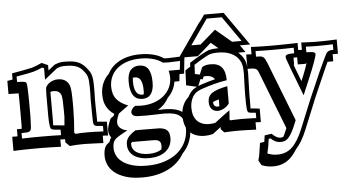

<svg xmlns="http://www.w3.org/2000/svg" viewBox="-101 -859 2408 1319"><g transform="rotate(-5 1102.5 -199.5)"><path d="M332 -124.5V-163.1Q332 -246.1 326.2 -268.6Q322.3 -285.6 308.8 -295.7Q295.4 -305.7 272.9 -305.7Q267.1 -305.7 261.5 -304.7Q255.9 -303.7 251 -302.2V-277.3V-167Q251 -154.3 251 -138.4Q251 -122.6 251 -108.6Q251 -94.7 250.7 -85Q250.5 -75.2 249.5 -74.2Q250.5 -73.7 252.4 -71.8Q252.9 -71.8 254.9 -71.5Q256.8 -71.3 264.4 -70.6Q272 -69.8 286.6 -68.4Q301.3 -66.9 327.1 -64.5ZM619.6 30.8Q611.3 29.8 602.1 29.5Q592.8 29.3 583 28.8V79.6Q566.4 78.6 546.6 77.9Q526.9 77.1 507.8 76.4Q488.8 75.7 472.2 75.2Q455.6 74.7 445.3 74.7Q421.9 74.7 399.4 75.9Q377 77.1 351.1 79.6L323.2 51.8V30.3Q316.4 30.3 308.1 30Q299.8 29.8 290.5 29.3V79.6Q277.3 79.1 257.8 78.4Q238.3 77.6 216.6 77.1Q194.8 76.7 172.4 76.4Q149.9 76.2 130.9 76.2Q108.4 76.2 84 76.4Q59.6 76.7 36.9 77.1Q14.2 77.6 -5.4 78.4Q-24.9 79.1 -37.1 79.6V-18.1Q-25.4 -18.1 -16.4 -17.8Q-7.3 -17.6 -0.5 -18.1V-66.9H32.2L33.2 -82.5Q33.7 -89.4 33.7 -99.6Q33.7 -109.9 33.7 -125.5V-189.5Q33.7 -200.2 33.7 -220.5Q33.7 -240.7 33.4 -261Q33.2 -281.2 33 -296.4Q32.7 -311.5 32.2 -312Q32.2 -312 30.8 -311.8Q29.3 -311.5 22.2 -311.5Q15.1 -311.5 1.2 -312Q-12.7 -312.5 -37.1 -313V-403.3Q-27.3 -404.8 -18.1 -406.5Q-8.8 -408.2 -0.5 -409.7V-452.1Q54.2 -461.9 88.9 -468.3Q123.5 -474.6 138.2 -478.5Q150.4 -481.9 167.5 -488.5Q184.6 -495.1 208 -505.9L251 -486.8V-450.2Q263.7 -460.4 274.2 -468.8Q284.7 -477.1 296.4 -486.3Q308.1 -490.7 316.7 -493.7Q325.2 -496.6 333.3 -498Q341.3 -499.5 349.6 -500Q357.9 -500.5 368.2 -500.5Q398.9 -500.5 420.9 -497.1Q442.9 -493.7 459.5 -486.6Q476.1 -479.5 488.5 -469.2Q501 -459 512.7 -445.3Q523.9 -432.1 531.7 -420.2Q539.6 -408.2 544.2 -393.6Q548.8 -378.9 550.8 -358.9Q552.7 -338.9 552.7 -309.6Q552.7 -280.8 552.5 -264.9Q552.2 -249 551.8 -239.3Q551.8 -234.9 551.5 -231.7Q551.3 -228.5 551.3 -224.6L551.8 -174.3Q551.8 -167 552 -160.4Q552.2 -153.8 552.2 -147.5Q552.7 -125.5 553 -110.8Q553.2 -96.2 553.2 -87.4Q553.2 -78.6 553.2 -74.7Q553.2 -70.8 553.2 -70.3Q554.2 -70.8 558.1 -70.3Q562 -69.8 568.8 -69.3Q571.3 -69.3 578.1 -68.6Q585 -67.9 593 -67.1Q601.1 -66.4 608.6 -65.7Q616.2 -64.9 619.6 -64.5ZM590.3 -37.6Q576.2 -39.1 566.7 -39.8Q557.1 -40.5 550.8 -41.3Q544.4 -42 540.5 -43.2Q536.6 -44.4 533.7 -46.9Q529.8 -50.3 527.6 -54.4Q525.4 -58.6 524.4 -70.8Q523.4 -83 523.2 -107.2Q522.9 -131.3 522.5 -174.3L522 -224.6Q522 -230 522.2 -235.8Q522.5 -241.7 522.7 -251Q522.9 -260.3 523.2 -274.2Q523.4 -288.1 523.4 -309.6Q523.4 -335.4 521.7 -352.8Q520 -370.1 516.4 -382.8Q512.7 -395.5 506.3 -405.5Q500 -415.5 490.7 -426.3Q481.4 -437.5 470.9 -445.8Q460.4 -454.1 446.5 -459.7Q432.6 -465.3 413.6 -468.3Q394.5 -471.2 368.2 -471.2Q359.4 -471.2 352.5 -470.7Q345.7 -470.2 339.4 -469.2Q333 -468.3 326.2 -466.1Q319.3 -463.9 310.5 -460.4L221.7 -389.2V-467.8L208.5 -473.6Q173.3 -457.5 145.5 -450.2Q131.3 -446.3 102.3 -440.9Q73.2 -435.5 28.8 -427.7V-390.1Q48.8 -389.6 60.8 -388.7Q72.8 -387.7 79.3 -386.2Q85.9 -384.8 88.4 -383.1Q90.8 -381.3 92.3 -378.9Q93.8 -377 95 -367.9Q96.2 -358.9 96.9 -345.9Q97.7 -333 98.1 -317.4Q98.6 -301.8 98.9 -286.9Q99.1 -272 99.4 -259Q99.6 -246.1 99.6 -238.3V-174.3Q99.6 -158.7 99.6 -147.7Q99.6 -136.7 99.1 -129.9L97.2 -86.4Q96.7 -68.8 94.5 -59.1Q92.3 -49.3 85.4 -44.7Q78.6 -40 65.2 -38.8Q51.8 -37.6 28.8 -37.6V0Q53.7 -1 87.6 -1.5Q121.6 -2 167.5 -2Q206.1 -2 238.5 -1.5Q271 -1 297.9 0V-37.6Q275.4 -39.6 264.2 -40.8Q252.9 -42 247.3 -43Q241.7 -43.9 239.7 -45.2Q237.8 -46.4 233.9 -48.8Q229 -51.8 226.6 -66.4Q224.1 -81.1 222.9 -100.1Q221.7 -119.1 221.7 -139.4Q221.7 -159.7 221.7 -174.3V-256.3V-277.3Q221.7 -326.7 224.6 -334.5Q227.5 -342.8 234.9 -351.3Q242.2 -359.9 253.2 -367.2Q264.2 -374.5 278.6 -379.2Q293 -383.8 309.6 -383.8Q343.8 -383.8 364.3 -367.4Q384.8 -351.1 391.1 -324.2Q394.5 -310.5 396.2 -282.7Q397.9 -254.9 397.9 -211.9V-173.3L395.5 -93.3Q393.1 -56.2 391.4 -35.2Q389.6 -14.2 389.2 -8.8L397.9 0Q416 -2 436.5 -2.7Q457 -3.4 481.9 -3.4Q502.9 -3.4 529.8 -2.7Q556.6 -2 590.3 0Z M821.8 -324.2Q821.8 -297.9 825.9 -279.5Q830.1 -261.2 837.4 -250Q844.7 -238.8 855 -233.6Q865.2 -228.5 877 -228.5Q879.9 -228.5 882.6 -228.8Q885.3 -229 888.2 -229.5Q890.1 -240.7 890.1 -257.3Q890.1 -284.2 886.2 -302Q882.3 -319.8 875.5 -330.8Q868.7 -341.8 858.6 -346.4Q848.6 -351.1 836.4 -351.1Q830.1 -351.1 823.2 -349.6Q821.8 -337.9 821.8 -324.2ZM888.2 180.7Q916 180.7 937.7 174.8Q959.5 168.9 975.6 158.2Q977.1 152.3 978 146Q979 139.6 979 132.8Q979 110.8 968 101.1Q957 91.3 935.5 90.3Q927.2 89.8 911.9 89.8Q896.5 89.8 877 89.8Q864.3 89.8 849.4 89.6Q834.5 89.4 817.4 89.4H782.2Q779.8 91.3 777.3 93Q774.9 94.7 772.5 96.2Q772 98.6 772 101.1Q772 103.5 772 106Q772 121.6 779.1 135.3Q786.1 148.9 800.5 158.9Q814.9 168.9 836.7 174.8Q858.4 180.7 888.2 180.7ZM669.9 -100.6Q671.4 -104 672.6 -107.2Q673.8 -110.4 674.8 -113.8Q640.1 -136.7 622.1 -170.2Q604 -203.6 604 -252.9Q604 -294.4 618.7 -329.6Q633.3 -364.7 661.6 -391.6Q674.8 -417.5 696 -438.5Q717.3 -459.5 745.8 -474.6Q774.4 -489.7 810.1 -497.8Q845.7 -505.9 888.2 -505.9Q936 -505.9 977.1 -495.6Q1018.1 -485.4 1048.8 -463.9Q1058.6 -463.4 1065.9 -463.1Q1073.2 -462.9 1077.1 -462.9Q1081.1 -462.9 1092.8 -463.4Q1104.5 -463.9 1120.6 -464.4Q1136.7 -464.8 1155 -465.8Q1173.3 -466.8 1189.5 -467.3L1176.8 -347.2H1145L1140.1 -298.3H1106Q1095.7 -235.8 1050.8 -191.9Q1038.1 -168 1019.3 -148.4Q1000.5 -128.9 976.1 -114.3Q987.3 -114.3 997.6 -114.5Q1007.8 -114.7 1018.1 -115.2Q1065.4 -114.7 1097.2 -106.4Q1128.9 -98.1 1148.2 -80.8Q1167.5 -63.5 1176.3 -36.4Q1185.1 -9.3 1186 28.8Q1186 78.6 1168.9 121.8Q1151.9 165 1118.2 199.2Q1100.6 230.5 1073.2 256.1Q1045.9 281.7 1009.8 300Q973.6 318.4 929 328.4Q884.3 338.4 831.5 338.4Q762.2 338.4 714.6 323Q667 307.6 637.9 283.2Q608.9 258.8 596.2 228.8Q583.5 198.7 583.5 168.9Q583.5 148.9 586.2 134.5Q588.9 120.1 594 109.4Q599.1 98.6 606.9 90.8Q614.7 83 625 75.7Q630.4 57.1 640.1 45.9Q631.8 35.6 627.4 23.2Q623 10.7 623 -3.4Q623 -13.2 625.7 -24.9Q628.4 -36.6 632.1 -47.6Q635.7 -58.6 640.1 -68.4Q644.5 -78.1 647.5 -84.5ZM809.6 11.7Q823.2 11.2 834.5 11.2Q845.7 11.2 854 11.2Q901.4 11.7 931.2 11.7Q960.9 11.7 973.6 12.2Q1008.8 14.2 1026.9 30.3Q1044.9 46.4 1044.9 84Q1044.9 111.3 1034.7 134.3Q1024.4 157.2 1004.6 174.1Q984.9 190.9 955.6 200.4Q926.3 210 888.2 210Q851.1 210 823.7 201.9Q796.4 193.8 778.3 179.7Q760.3 165.5 751.5 146.7Q742.7 127.9 742.7 106Q742.7 92.3 745.6 80.8Q748.5 69.3 755.9 58.3Q763.2 47.4 776.1 36.1Q789.1 24.9 809.6 11.7ZM792.5 -324.2Q792.5 -379.4 814.2 -404.3Q835.9 -429.2 873 -429.2Q892.1 -429.2 907.5 -423.1Q922.9 -417 933.6 -402.6Q944.3 -388.2 950.2 -364.7Q956.1 -341.3 956.1 -306.2Q956.1 -277.3 950.2 -257.1Q944.3 -236.8 934.1 -223.9Q923.8 -210.9 909.2 -205.1Q894.5 -199.2 877 -199.2Q858.9 -199.2 843.3 -205.8Q827.6 -212.4 816.4 -227.3Q805.2 -242.2 798.8 -266.1Q792.5 -290 792.5 -324.2ZM707.5 -113.8Q705.1 -108.9 701.9 -101.6Q698.7 -94.2 695.8 -85.7Q692.9 -77.1 690.9 -68.4Q689 -59.6 689 -52.2Q689 -40 694.6 -29.8Q700.2 -19.5 709.5 -12Q718.8 -4.4 730.7 0.5Q742.7 5.4 755.4 6.8Q752.9 7.8 740 14.9Q727.1 22 703.1 35.6Q689.9 43.5 679.7 50.5Q669.4 57.6 662.8 66.7Q656.2 75.7 652.8 88.4Q649.4 101.1 649.4 120.1Q649.4 144.5 660.6 169.7Q671.9 194.8 697.5 214.8Q723.1 234.9 764.9 247.6Q806.6 260.3 868.2 260.3Q936.5 260.3 990.2 242.4Q1043.9 224.6 1080.8 193.6Q1117.7 162.6 1137.2 120.4Q1156.7 78.1 1156.7 29.3Q1155.8 -1.5 1148.7 -22.9Q1141.6 -44.4 1125.5 -58.3Q1109.4 -72.3 1083.3 -78.9Q1057.1 -85.4 1018.1 -85.9L897.9 -83Q830.6 -83 817.4 -86.4Q805.7 -88.9 799.1 -96.7Q792.5 -104.5 792.5 -113.3Q792.5 -123.5 800.3 -135.5Q808.1 -147.5 823.2 -156.2Q836.9 -155.3 847.4 -154.5Q857.9 -153.8 865.7 -153.8Q911.6 -153.8 950.7 -166.7Q989.7 -179.7 1018.3 -202.9Q1046.9 -226.1 1063 -258.3Q1079.1 -290.5 1079.1 -329.1Q1079.1 -354.5 1072.8 -376.5H1149.9L1156.7 -436.5Q1091.8 -433.6 1077.1 -433.6Q1066.9 -433.6 1038.1 -435.1Q1011.7 -455.6 972.9 -466.1Q934.1 -476.6 888.2 -476.6Q836.4 -476.6 795.9 -463.4Q755.4 -450.2 727.3 -426.8Q699.2 -403.3 684.6 -371.3Q669.9 -339.4 669.9 -301.8Q669.9 -247.1 697 -214.4Q724.1 -181.6 775.4 -163.1Z M1385.7 -101.6Q1392.6 -101.6 1398.9 -103V-149.9Q1374 -143.6 1357.4 -135.7Q1357.9 -119.1 1365.5 -110.4Q1373 -101.6 1385.7 -101.6ZM1285.6 -300.3Q1280.8 -288.6 1275.6 -275.9Q1270.5 -263.2 1266.6 -253.9Q1275.4 -257.8 1286.6 -261.7Q1309.1 -269.5 1333.7 -276.6Q1358.4 -283.7 1384.8 -290.5Q1367.2 -317.4 1327.1 -317.4Q1322.8 -317.4 1318.1 -317.4Q1313.5 -317.4 1309.1 -316.4Q1306.6 -310.5 1304.4 -305.7Q1302.2 -300.8 1300.8 -296.9ZM1312.5 -690.9H1314.9L1349.1 -739.7H1483.4L1646.5 -507.3H1575.7L1609.9 -458.5H1559.1Q1571.3 -448.2 1580.1 -437.5V-438Q1590.3 -425.3 1597.2 -412.4Q1604 -399.4 1607.9 -384.8Q1611.8 -370.1 1613.5 -352.8Q1615.2 -335.4 1615.2 -314Q1615.2 -312.5 1615.2 -305.7Q1615.2 -298.8 1614.7 -289.1Q1614.3 -275.9 1613.8 -258.5Q1613.3 -241.2 1612.8 -223.1Q1612.3 -205.1 1611.8 -188.7Q1611.3 -172.4 1611.3 -160.6Q1611.3 -135.7 1611.3 -118.7Q1611.3 -101.6 1611.1 -91.1Q1610.8 -80.6 1610.6 -75.7Q1610.4 -70.8 1609.9 -69.3Q1611.3 -69.3 1618.4 -68.6Q1625.5 -67.9 1636.7 -66.9Q1638.2 -66.9 1643.3 -66.2Q1648.4 -65.4 1654.8 -64.7Q1661.1 -64 1666.5 -63.2Q1671.9 -62.5 1673.3 -62.5V30.3Q1665 29.8 1655.8 29.5Q1646.5 29.3 1636.7 28.8V79.1Q1622.6 78.6 1604.7 77.9Q1586.9 77.1 1569.1 76.7Q1551.3 76.2 1535.2 75.9Q1519 75.7 1507.8 75.7Q1497.6 75.7 1485.8 75.9Q1474.1 76.2 1461.9 76.7Q1449.7 77.1 1438.2 77.6Q1426.8 78.1 1417 78.6L1394.5 55.2V40Q1382.8 48.8 1368.9 59.6Q1355 70.3 1337.9 83.5Q1308.6 90.8 1282.7 90.8Q1215.3 90.8 1177.7 52.5Q1140.1 14.2 1140.1 -59.6Q1140.1 -83 1145 -102.8Q1149.9 -122.6 1157.5 -138.2Q1165 -153.8 1174.6 -165.5Q1184.1 -177.2 1192.9 -184.6Q1201.2 -201.7 1210.9 -213.9Q1220.7 -226.1 1230.5 -233.9Q1242.2 -242.7 1256.8 -249.5L1183.6 -266.1L1188 -368.7Q1196.8 -374.5 1205.6 -380.4Q1214.4 -386.2 1223.1 -391.6L1224.6 -417.5Q1244.6 -431.2 1265.6 -443.8Q1286.6 -456.5 1305.2 -466.8Q1323.7 -477.1 1338.4 -484.4Q1353 -491.7 1360.8 -494.1Q1372.6 -497.1 1387.2 -498.8Q1401.9 -500.5 1418.9 -500.5H1427.2L1377.4 -542.5Q1354 -522 1328.6 -499.5Q1303.2 -477.1 1281.2 -458.5H1150.9ZM1243.2 -536.6H1307.1L1414.1 -629.4L1524.4 -536.6H1589.8L1468.3 -710.4H1364.3ZM1464.8 -117.2Q1458.5 -107.4 1449.5 -99.1Q1440.4 -90.8 1429.9 -85Q1419.4 -79.1 1408.2 -75.7Q1397 -72.3 1385.7 -72.3Q1359.4 -72.3 1343.8 -89.4Q1328.1 -106.4 1328.1 -137.7Q1328.1 -158.2 1335.4 -173.3Q1342.8 -188.5 1359.1 -199.7Q1375.5 -210.9 1401.6 -219.5Q1427.7 -228 1464.8 -235.8ZM1644 -36.6Q1623.5 -38.6 1611.3 -39.8Q1599.1 -41 1594.7 -43.5Q1590.8 -45.4 1588.4 -51.5Q1585.9 -57.6 1584.5 -70.6Q1583 -83.5 1582.5 -105.2Q1582 -127 1582 -160.6Q1582 -171.9 1582.3 -187Q1582.5 -202.1 1583 -218.5Q1583.5 -234.9 1584 -251.2Q1584.5 -267.6 1585 -281Q1585.4 -294.4 1585.7 -303.5Q1585.9 -312.5 1585.9 -314Q1585.9 -332.5 1584.7 -347.4Q1583.5 -362.3 1580.1 -374.8Q1576.7 -387.2 1571 -398.2Q1565.4 -409.2 1557.1 -419.4Q1541 -440.4 1506.6 -455.8Q1472.2 -471.2 1418.9 -471.2Q1388.7 -471.2 1368.2 -465.8Q1362.3 -464.4 1350.3 -458.5Q1338.4 -452.6 1322.8 -443.8Q1307.1 -435.1 1289.1 -424.1Q1271 -413.1 1253.4 -401.4L1250.5 -338.4L1283.7 -331.1L1304.2 -380.4Q1319.3 -390.6 1334.2 -393.1Q1349.1 -395.5 1363.8 -395.5Q1415.5 -395.5 1440.2 -366.2Q1464.8 -336.9 1464.8 -276.9Q1418.9 -269.5 1376.7 -258.3Q1334.5 -247.1 1295.9 -233.9Q1279.3 -228.5 1267.8 -222.7Q1256.3 -216.8 1248 -210.4Q1240.7 -205.1 1233.4 -196Q1226.1 -187 1220 -174.1Q1213.9 -161.1 1210 -144.8Q1206.1 -128.4 1206.1 -108.4Q1206.1 -49.3 1236.1 -18.3Q1266.1 12.7 1319.3 12.7Q1342.3 12.7 1361.3 7.8Q1405.3 -25.9 1430.9 -44.9Q1456.5 -64 1464.8 -69.3L1460.4 -5.4L1464.8 0Q1484.4 -1 1504.2 -1.7Q1523.9 -2.4 1544.4 -2.4Q1566.4 -2.4 1591.1 -1.7Q1615.7 -1 1644 0Z M1938 -323.7Q1945.8 -303.2 1950.4 -291.3Q1955.1 -279.3 1958.7 -269.8Q1962.4 -260.3 1966.1 -250.7Q1969.7 -241.2 1975.6 -225.6Q1997.6 -277.8 2008.8 -309.1Q2020 -340.3 2021.5 -351.1Q2020 -343.3 2012.2 -342Q2004.4 -340.8 1994.6 -341.8Q1992.7 -341.8 1987.5 -341.8Q1982.4 -341.8 1976.6 -342Q1970.7 -342.3 1966.1 -342.3Q1961.4 -342.3 1960.4 -342.3V-391.1H1935.1V-342.3H1931.6L1938.5 -323.2ZM1633.3 292Q1634.3 288.1 1635 284.2Q1635.7 280.3 1636.7 277.3V278.3Q1639.6 266.1 1641.6 257.8Q1643.6 249.5 1644 244.1L1654.8 172.4L1684.6 168L1691.4 123.5L1739.7 116.7Q1755.4 132.3 1769.8 140.6Q1784.2 148.9 1798.3 148.9Q1809.6 148.9 1818.8 143.6Q1821.3 138.7 1824 133.3Q1826.7 127.9 1829.6 121.6L1829.1 122.6Q1831.5 116.7 1833.3 112.5Q1835 108.4 1836.7 104.5Q1838.4 100.6 1840.1 96.4Q1841.8 92.3 1844.2 86.4Q1805.7 -13.2 1767.3 -110.8Q1729 -208.5 1690.4 -308.1Q1686 -319.8 1681.2 -326.7Q1676.3 -333.5 1668.2 -336.9Q1660.2 -340.3 1647.2 -341.3Q1634.3 -342.3 1613.3 -342.3V-440.9Q1620.6 -440.4 1629.9 -440.2Q1639.2 -439.9 1649.9 -439.5V-489.7Q1661.6 -489.3 1679.4 -488.5Q1697.3 -487.8 1717.5 -487.3Q1737.8 -486.8 1758.3 -486.6Q1778.8 -486.3 1796.4 -486.3Q1816.9 -486.3 1840.8 -486.6Q1864.7 -486.8 1888.4 -487.3Q1912.1 -487.8 1933.8 -488.3Q1955.6 -488.8 1971.7 -489.3V-440.4Q1977.1 -439.9 1983.4 -439.9Q1989.7 -439.9 1997.1 -439.5V-490.2Q2004.9 -489.7 2018.3 -489Q2031.7 -488.3 2047.1 -487.8Q2062.5 -487.3 2077.9 -486.8Q2093.3 -486.3 2105 -486.3Q2119.6 -486.3 2138.2 -486.6Q2156.7 -486.8 2175.5 -487.3Q2194.3 -487.8 2211.9 -488.5Q2229.5 -489.3 2241.7 -489.7V-391.1H2205.1V-342.3H2165.5Q2159.7 -329.1 2152.8 -314.5Q2146 -299.8 2139.9 -285.6Q2133.8 -271.5 2128.4 -259.5Q2123 -247.6 2119.6 -239.3Q2091.8 -175.8 2074.7 -136.7Q2057.6 -97.7 2050.3 -80.1H2050.8Q2031.2 -31.7 2011.5 15.9Q1991.7 63.5 1972.2 111.8V111.3Q1939.5 192.4 1897.9 236.3Q1876.5 272 1851.6 295.4Q1803.2 340.8 1732.9 340.8Q1711.4 340.8 1693.1 337.4Q1674.8 334 1651.9 325.2ZM1698.7 249Q1718.8 256.8 1734.6 259.8Q1750.5 262.7 1769.5 262.7Q1827.6 262.7 1868.2 225.1Q1910.6 185.5 1944.8 100.6L2023.4 -91.3Q2030.8 -108.9 2047.9 -147.9Q2064.9 -187 2092.8 -250.5Q2096.7 -259.8 2103.3 -274.7Q2109.9 -289.6 2117.7 -306.4Q2125.5 -323.2 2133.5 -340.3Q2141.6 -357.4 2148.4 -371.6Q2155.3 -385.7 2160.2 -395Q2165 -404.3 2166.5 -405.8Q2174.8 -414.1 2183.8 -417.2Q2192.9 -420.4 2202.1 -420.4H2204.6H2212.4V-459Q2187.5 -458 2160.9 -457.5Q2134.3 -457 2105 -457Q2081.1 -457 2061.5 -457.5Q2042 -458 2026.4 -459V-420.4Q2039.6 -419.9 2050.8 -419.4Q2062 -418.9 2070.3 -417.2Q2078.6 -415.5 2083.3 -412.1Q2087.9 -408.7 2087.9 -402.8Q2087.9 -391.1 2072.5 -348.1Q2057.1 -305.2 2024.9 -229L1981.9 -127.4L1910.6 -313.5L1886.7 -379.4Q1881.8 -389.6 1881.8 -400.9Q1881.8 -420.4 1926.3 -420.4H1931.2H1942.4V-459Q1910.2 -458 1874 -457.5Q1837.9 -457 1796.4 -457Q1761.2 -457 1732.2 -457.5Q1703.1 -458 1679.2 -459V-420.4Q1697.3 -420.4 1708.5 -419.2Q1719.7 -418 1727.5 -412.8Q1735.4 -407.7 1741.2 -397Q1747.1 -386.2 1754.4 -367.7L1912.6 38.1L1893.1 85Q1879.4 115.2 1867.7 133.5Q1856 151.9 1844.7 161.9Q1833.5 171.9 1822.3 175Q1811 178.2 1798.3 178.2Q1777.3 178.2 1761 170.4Q1744.6 162.6 1729.5 147.5L1716.8 149.9L1709.5 199.2Q1708.5 206.1 1705.6 218.5Q1702.6 231 1698.7 249Z"/></g></svg>

Font: XB Kayhan Sayeh
Style: Regular
Weight: 700
Designer: Behnam
Foundry: Irmug
Version: Version 7.300 2009